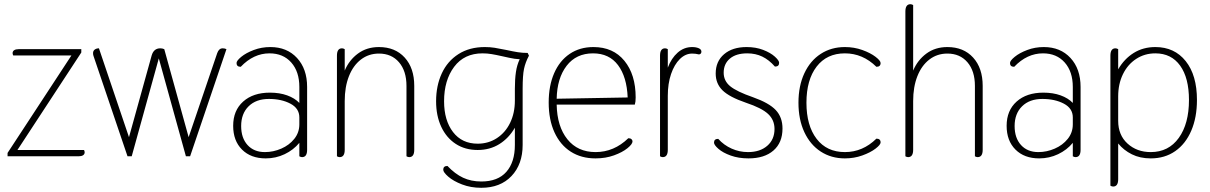

<svg xmlns="http://www.w3.org/2000/svg" viewBox="-20 -744 5758 914"><path d="M16 -16 320 -480H43Q40 -486 40 -491Q40 -500 47.5 -505Q55 -510 69 -510H367V-494L63 -30H380Q383 -24 383 -19Q383 -10 375.5 -5Q368 0 354 0H16Z M425 -478Q423 -483 423 -491Q423 -502 431 -508Q439 -514 451 -514L594 -91L702 -480Q712 -514 743 -514Q753 -514 762 -510L878 -91L1014 -491Q1022 -514 1040 -514Q1050 -514 1058 -510L885 0H865L736 -466L607 0H587Z M1090 -145Q1090 -218 1137.5 -260.5Q1185 -303 1265 -303Q1311 -303 1347 -290Q1383 -277 1405 -254V-330Q1405 -403 1366.5 -446.5Q1328 -490 1263 -490Q1187 -490 1126 -426Q1106 -426 1106 -444Q1106 -455 1128.5 -473.5Q1151 -492 1188 -506Q1225 -520 1267 -520Q1346 -520 1394 -468Q1442 -416 1442 -330V-31Q1442 4 1418 4Q1412 4 1405 0V-64Q1377 -30 1335 -10Q1293 10 1245 10Q1174 10 1132 -32Q1090 -74 1090 -145ZM1405 -152V-185Q1405 -228 1362.5 -250.5Q1320 -273 1260 -273Q1199 -273 1163.5 -238Q1128 -203 1128 -144Q1128 -87 1158.5 -53.5Q1189 -20 1241 -20Q1281 -20 1319 -36.5Q1357 -53 1381 -83Q1405 -113 1405 -152Z M1584 0V-479Q1584 -514 1608 -514Q1614 -514 1621 -510V-408Q1642 -458 1684 -489Q1726 -520 1784 -520Q1861 -520 1906.5 -470Q1952 -420 1952 -335V-31Q1952 4 1928 4Q1922 4 1915 0V-335Q1915 -406 1879.5 -447.5Q1844 -489 1784 -489Q1735 -489 1698 -460.5Q1661 -432 1641 -381Q1621 -330 1621 -263V-31Q1621 4 1597 4Q1591 4 1584 0Z M2498 -479Q2481 -447 2474.5 -416Q2468 -385 2468 -322V-54Q2468 38 2415 94Q2362 150 2271 150Q2221 150 2179.5 134Q2138 118 2114 97Q2090 76 2090 64Q2090 46 2110 46Q2146 84 2184.5 102Q2223 120 2271 120Q2350 120 2390.5 74Q2431 28 2431 -54V-136Q2402 -86 2357 -58Q2312 -30 2254 -30Q2194 -30 2149.5 -59Q2105 -88 2080.5 -140.5Q2056 -193 2056 -262Q2056 -336 2083 -394.5Q2110 -453 2162.5 -486.5Q2215 -520 2288 -520Q2313 -520 2335 -516.5Q2357 -513 2391 -506Q2423 -499 2445 -495.5Q2467 -492 2492 -492ZM2431 -322Q2431 -367 2436 -401Q2441 -435 2454 -462Q2430 -463 2404 -469Q2378 -475 2372 -476Q2341 -483 2320 -486.5Q2299 -490 2277 -490Q2190 -490 2142 -426Q2094 -362 2094 -262Q2094 -171 2136.5 -115.5Q2179 -60 2254 -60Q2305 -60 2345.5 -86.5Q2386 -113 2408.5 -159.5Q2431 -206 2431 -265Z M2592 -256Q2592 -336 2618 -395.5Q2644 -455 2692 -487.5Q2740 -520 2805 -520Q2899 -520 2952.5 -454.5Q3006 -389 3006 -280Q3006 -259 3002 -246H2630Q2632 -142 2681 -81Q2730 -20 2815 -20Q2903 -20 2971 -86Q2981 -86 2986 -81.5Q2991 -77 2991 -71Q2991 -58 2967 -38.5Q2943 -19 2903 -4.5Q2863 10 2815 10Q2747 10 2697 -22Q2647 -54 2619.5 -114Q2592 -174 2592 -256ZM2968 -280Q2964 -378 2922 -434Q2880 -490 2803 -490Q2723 -490 2677.5 -431Q2632 -372 2630 -274Z M3122 0V-479Q3122 -514 3146 -514Q3152 -514 3159 -510V-422Q3176 -467 3206 -493.5Q3236 -520 3275 -520Q3293 -520 3306 -514.5Q3319 -509 3319 -498Q3319 -492 3315.5 -488.5Q3312 -485 3307 -485Q3291 -489 3275 -489Q3243 -489 3216.5 -463Q3190 -437 3174.5 -391.5Q3159 -346 3159 -288V-31Q3159 4 3135 4Q3129 4 3122 0Z M3379 -65Q3379 -83 3399 -83Q3426 -53 3463 -36.5Q3500 -20 3541 -20Q3598 -20 3632.5 -50Q3667 -80 3667 -130Q3667 -173 3636.5 -201.5Q3606 -230 3531 -255Q3452 -282 3419.5 -314Q3387 -346 3387 -394Q3387 -452 3427 -486Q3467 -520 3534 -520Q3578 -520 3613 -506.5Q3648 -493 3668.5 -474.5Q3689 -456 3689 -445Q3689 -427 3669 -427Q3641 -459 3609 -474.5Q3577 -490 3537 -490Q3484 -490 3454.5 -465Q3425 -440 3425 -398Q3425 -359 3456 -333.5Q3487 -308 3565 -281Q3641 -254 3673 -220Q3705 -186 3705 -132Q3705 -65 3662 -27.5Q3619 10 3543 10Q3496 10 3458.5 -3.5Q3421 -17 3400 -35.5Q3379 -54 3379 -65Z M3781 -255Q3781 -335 3809 -395Q3837 -455 3887 -487.5Q3937 -520 4002 -520Q4046 -520 4085 -506Q4124 -492 4148 -473.5Q4172 -455 4172 -444Q4172 -426 4152 -426Q4087 -490 4002 -490Q3916 -490 3867.5 -427Q3819 -364 3819 -255Q3819 -146 3867.5 -83Q3916 -20 4002 -20Q4087 -20 4152 -84Q4172 -84 4172 -66Q4172 -55 4148 -36.5Q4124 -18 4085 -4Q4046 10 4002 10Q3937 10 3887 -22.5Q3837 -55 3809 -115Q3781 -175 3781 -255Z M4290 0V-689Q4290 -724 4314 -724Q4320 -724 4327 -720V-408Q4348 -458 4390 -489Q4432 -520 4490 -520Q4567 -520 4612.5 -470Q4658 -420 4658 -335V-31Q4658 4 4634 4Q4628 4 4621 0V-335Q4621 -406 4585.5 -447.5Q4550 -489 4490 -489Q4441 -489 4404 -460.5Q4367 -432 4347 -381Q4327 -330 4327 -263V-31Q4327 4 4303 4Q4297 4 4290 0Z M4772 -145Q4772 -218 4819.5 -260.5Q4867 -303 4947 -303Q4993 -303 5029 -290Q5065 -277 5087 -254V-330Q5087 -403 5048.5 -446.5Q5010 -490 4945 -490Q4869 -490 4808 -426Q4788 -426 4788 -444Q4788 -455 4810.5 -473.5Q4833 -492 4870 -506Q4907 -520 4949 -520Q5028 -520 5076 -468Q5124 -416 5124 -330V-31Q5124 4 5100 4Q5094 4 5087 0V-64Q5059 -30 5017 -10Q4975 10 4927 10Q4856 10 4814 -32Q4772 -74 4772 -145ZM5087 -152V-185Q5087 -228 5044.5 -250.5Q5002 -273 4942 -273Q4881 -273 4845.5 -238Q4810 -203 4810 -144Q4810 -87 4840.5 -53.5Q4871 -20 4923 -20Q4963 -20 5001 -36.5Q5039 -53 5063 -83Q5087 -113 5087 -152Z M5266 140V-479Q5266 -514 5290 -514Q5296 -514 5303 -510V-414Q5332 -464 5377 -492Q5422 -520 5480 -520Q5571 -520 5624.5 -453Q5678 -386 5678 -268Q5678 -185 5651 -122Q5624 -59 5574.5 -24.5Q5525 10 5458 10Q5407 10 5368 -9.5Q5329 -29 5303 -61V109Q5303 144 5279 144Q5273 144 5266 140ZM5640 -268Q5640 -373 5598 -431.5Q5556 -490 5480 -490Q5429 -490 5388.5 -463.5Q5348 -437 5325.5 -390.5Q5303 -344 5303 -285V-169Q5303 -101 5347.5 -60.5Q5392 -20 5458 -20Q5543 -20 5591.5 -87.5Q5640 -155 5640 -268Z"/></svg>

Font: Thasadith
Style: Regular
Weight: 400
Designer: Cadson Demak Co.,Ltd.
Foundry: Cadson Demak Co.,Ltd.
Version: Version 1.000; ttfautohint (v1.6)